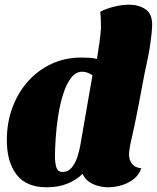

<svg xmlns="http://www.w3.org/2000/svg" viewBox="-20 -774 665 814"><path d="M178 20Q91 20 50 -34Q9 -88 9 -179Q9 -255 33 -319Q57 -383 100 -430.5Q143 -478 200 -504Q257 -530 323 -530Q339 -530 359 -529Q379 -528 391 -524Q397 -561 401.5 -592.5Q406 -624 408 -654Q408 -672 407.5 -689Q407 -706 405 -724Q429 -737 462.5 -745.5Q496 -754 528 -754Q569 -754 598 -734Q627 -714 625 -662Q624 -637 617.5 -589.5Q611 -542 594 -468Q581 -400 566.5 -323Q552 -246 532 -160Q531 -152 529 -140Q527 -128 527 -118Q527 -98 539 -80.5Q551 -63 579 -61Q570 -33 547 -15Q524 3 495 11.5Q466 20 438 20Q404 20 373.5 6Q343 -8 330 -37Q304 -11 266 4.5Q228 20 178 20ZM245 -45Q269 -45 284.5 -64Q300 -83 308.5 -110Q317 -137 321 -161L372 -455Q360 -463 349 -466.5Q338 -470 329 -470Q301 -470 281 -443.5Q261 -417 247.5 -374Q234 -331 226.5 -282Q219 -233 216 -187Q213 -141 213 -109Q213 -87 218.5 -66Q224 -45 245 -45Z"/></svg>

Font: Sansita Swashed Black
Style: Regular
Weight: 900
Designer: Pablo Cosgaya
Foundry: Omnibus-Type
Version: Version 1.003; ttfautohint (v1.8.3)